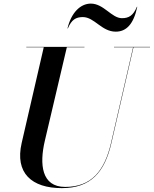

<svg xmlns="http://www.w3.org/2000/svg" viewBox="-20 -1004 832 1040"><path d="M428.5 -911.5C491.5 -911.5 530 -832.5 607 -832.5C663.5 -832.5 703.5 -872 723.5 -967H721.5C701.5 -920 678.5 -905.5 640.5 -905.5C584.5 -905.5 542 -984.5 472 -984.5C415.5 -984.5 365.5 -935 345.5 -850H347.5C367.5 -897 390.5 -911.5 428.5 -911.5ZM122.5 -750V-748H217L97.5 -230C59.5 -66 152 15 315 15C473 15 547.5 -73 583.5 -230L703 -748H792.5V-750H597.5V-748H701L581.5 -230C546 -77 474.5 8.5 333 8.5C204 8.5 193.5 -115 222.5 -240L342 -748H437.5V-750Z"/></svg>

Font: Bodoni* 96pt Medium
Style: Italic
Weight: 500
Italic angle: -13°
Version: Version 2.3